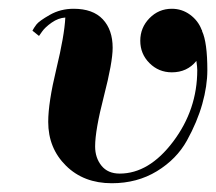

<svg xmlns="http://www.w3.org/2000/svg" viewBox="-20 -409 493 438"><path d="M372 -389Q395 -389 413.5 -375.5Q432 -362 440 -341Q441 -340 441 -339V-338Q453 -312 453 -249Q453 -213 441.5 -172Q430 -131 406.5 -88.5Q383 -46 338 -18.5Q293 9 235 9Q171 9 130.5 -31Q90 -71 90 -131Q90 -175 108.5 -251.5Q127 -328 129 -369Q113 -368 98 -357.5Q83 -347 76 -337L69 -327L54 -339Q57 -345 63 -353Q69 -361 93.5 -375Q118 -389 148 -389Q192 -389 214.5 -365Q237 -341 237 -300Q237 -267 217 -189.5Q197 -112 197 -75Q197 -49 211.5 -31Q226 -13 253 -13Q320 -13 375 -86Q430 -159 430 -249Q430 -256 428 -270Q407 -244 372 -244Q342 -244 321 -265Q300 -286 300 -316Q300 -346 321 -367.5Q342 -389 372 -389Z"/></svg>

Font: Sail
Style: Regular
Weight: 400
Designer: Miguel Hernandez
Foundry: Miguel Hernandez
Version: Version 1.002